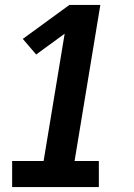

<svg xmlns="http://www.w3.org/2000/svg" viewBox="-20 -755 540 775"><path d="M29 0V-105H156L241 -619L126 -535L72 -598L260 -735H385L281 -105H379V0Z"/></svg>

Font: Iosevka SS18 Extrabold
Style: Italic
Weight: 800
Italic angle: -9°
Monospace: yes
Designer: Belleve Invis
Foundry: Belleve Invis
Version: Version 25.1.1; ttfautohint (v1.8.4)